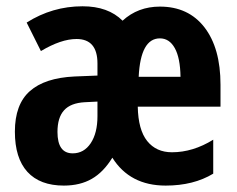

<svg xmlns="http://www.w3.org/2000/svg" viewBox="-20 -575 746 605"><path d="M502 9.8Q389.2 9.8 334 -78.1Q306.2 -32.7 269.3 -11.5Q232.4 9.8 181.2 9.8Q106 9.8 66.4 -33.4Q26.9 -76.7 26.9 -160.2Q26.9 -246.1 74 -287.8Q121.1 -329.6 214.8 -334L287.1 -336.9V-375Q287.1 -452.1 221.2 -452.1Q172.4 -452.1 108.9 -414.1L64 -503.9Q145 -555.2 240.2 -555.2Q320.8 -555.2 366.2 -509.8Q414.6 -554.2 483.9 -554.2Q573.7 -554.2 624.3 -488.8Q674.8 -423.3 674.8 -308.1V-238.8H414.1Q415.5 -166 443.8 -130.6Q472.2 -95.2 522 -95.2Q587.9 -95.2 651.9 -134.8V-27.8Q589.8 9.8 502 9.8ZM287.1 -254.9 247.1 -252.9Q202.6 -250.5 181.9 -227.5Q161.1 -204.6 161.1 -159.2Q161.1 -91.8 209 -91.8Q244.6 -91.8 265.9 -123.8Q287.1 -155.8 287.1 -209ZM483.9 -454.1Q422.9 -454.1 417 -333H548.8Q547.9 -392.6 530.8 -423.3Q513.7 -454.1 483.9 -454.1Z"/></svg>

Font: TypoPRO Open Sans Condensed
Style: Bold
Weight: 700
Width: 3
Foundry: Ascender Corporation
Version: Version 1.11